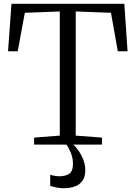

<svg xmlns="http://www.w3.org/2000/svg" viewBox="-20 -763 716 1013"><path d="M295.5 -47.5V-702.5L111 -695.5L73.5 -492.5H22.5L40.5 -743H636L653 -492.5H601.5L565.5 -695.5L379.5 -702.5V-47.5L518 -37V0H160V-37ZM316.5 230Q298 230 278 226.2Q258 222.5 245 217.5V159Q255.5 162.5 269.5 164.8Q283.5 167 291.5 167Q326 167 345.5 153.8Q365 140.5 365 98.5Q365 78.5 359 59Q353 39.5 344.8 23.8Q336.5 8 330.5 0H351H367Q378.5 10 393.2 30.5Q408 51 419 78.2Q430 105.5 430 136Q430 168 416.2 189Q402.5 210 377 220Q351.5 230 316.5 230Z"/></svg>

Font: Merriweather 48pt Light
Style: Regular
Weight: 300
Version: Version 2.100